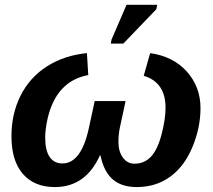

<svg xmlns="http://www.w3.org/2000/svg" viewBox="-20 -756 874 786"><path d="M464.8 -174.8Q464.8 -136.2 482.9 -111.1Q501 -85.9 530.8 -85.9Q570.8 -85.9 597.9 -114.5Q625 -143.1 641.4 -205.8Q657.7 -268.6 657.7 -314.9Q657.7 -418.9 568.4 -445.8L594.7 -538.6Q689.9 -524.9 745.4 -462.4Q800.8 -399.9 800.8 -313.5Q800.8 -233.4 767.8 -154.1Q734.9 -74.7 676.5 -32.5Q618.2 9.8 540 9.8Q478 9.8 441.7 -21.5Q405.3 -52.7 391.1 -120.1H389.2Q330.6 9.8 204.6 9.8Q120.1 9.8 73.5 -44.2Q26.9 -98.1 26.9 -198.2Q26.9 -290.5 64.5 -365Q102.1 -439.5 172.4 -484.4Q242.7 -529.3 335.9 -538.6L341.3 -448.7Q209.5 -424.3 174.3 -268.1Q165 -224.6 165 -192.9Q165 -140.1 183.3 -113.5Q201.7 -86.9 235.4 -86.9Q312.5 -86.9 343.8 -231.9L367.7 -342.3H494.1L472.2 -240.7Q464.8 -209 464.8 -174.8ZM433.6 -577.6 436.5 -593.8 498 -736.3H623.5L620.1 -718.3L484.9 -577.6Z"/></svg>

Font: Liberation Sans
Style: Bold Italic
Weight: 700
Italic angle: -12°
Designer: Steve Matteson
Foundry: Ascender Corporation
Version: Version 2.1.5